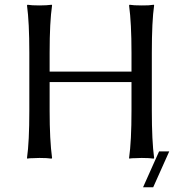

<svg xmlns="http://www.w3.org/2000/svg" viewBox="-20 -668 766 812"><path d="M536.1 -444.8Q536.1 -569.8 525.9 -645L527.8 -647.9Q544.9 -645 579.1 -645Q594.7 -645 607.4 -645.5Q621.1 -646.5 626 -647.5L630.9 -647.9L631.8 -645Q622.1 -578.6 622.1 -444.8V-200.2Q622.1 -71.3 631.8 0L629.9 2.9Q613.3 0 579.1 0Q563.5 0 550.3 1Q537.1 1 532.2 2L526.9 2.9L525.9 0Q536.1 -71.3 536.1 -200.2V-320.8H189.9V-200.2Q189.9 -75.2 200.2 0L198.2 2.9Q181.2 0 147 0Q131.3 0 118.2 1Q105.5 1 100.6 2L95.2 2.9L94.2 0Q104 -67.9 104 -200.2V-444.8Q104 -573.7 94.2 -645L96.2 -647.9Q112.8 -645 147 -645Q162.6 -645 175.5 -645.8Q188.5 -646.5 193.8 -647.5L199.2 -647.9L200.2 -645Q189.9 -575.2 189.9 -444.8V-365.2H536.1ZM652.8 -27.8H695.8L627.9 124H585Z"/></svg>

Font: Linux Biolinum
Style: Regular
Weight: 400
Designer: Philipp H. Poll
Foundry: Philipp H. Poll
Version: Version 0.6.4